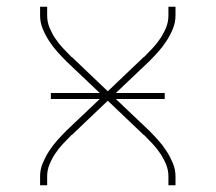

<svg xmlns="http://www.w3.org/2000/svg" viewBox="-20 -550 640 570"><path d="M99 0V-27Q99 -47 107 -66Q115 -85 126 -102Q137 -119 150.5 -134Q164 -149 178 -163L276 -256H131V-274H276L178 -367Q164 -381 150.5 -396Q137 -411 126 -428Q115 -445 107 -464Q99 -483 99 -504V-530H120V-504Q120 -485 127 -468Q134 -451 144 -436Q154 -421 166.5 -407.5Q179 -394 192 -381H193L300 -279L407 -381H408Q421 -394 433.5 -407.5Q446 -421 456 -436Q466 -451 473 -468Q480 -485 480 -504V-530H501V-504Q501 -483 493 -464Q485 -445 474 -428Q463 -411 449.5 -396Q436 -381 422 -367L324 -274H469V-256H324L422 -163Q436 -149 449.5 -134Q463 -119 474 -102Q485 -85 493 -66Q501 -47 501 -27V0H480V-27Q480 -45 473 -62Q466 -79 456 -94Q446 -109 433.5 -122.5Q421 -136 408 -149H407L300 -251L193 -149H192Q179 -136 166.5 -122.5Q154 -109 144 -94Q134 -79 127 -62Q120 -45 120 -27V0Z"/></svg>

Font: Iosevka Curly Thin Extended
Style: Regular
Weight: 100
Width: 7
Monospace: yes
Designer: Belleve Invis
Foundry: Belleve Invis
Version: Version 11.1.0; ttfautohint (v1.8.3)